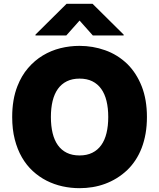

<svg xmlns="http://www.w3.org/2000/svg" viewBox="-20 -978 835 1008"><path d="M397.7 9.9Q351.9 9.9 307.9 0.2Q263.8 -9.6 224.6 -29.5Q185.4 -49.4 152.2 -79.9Q119 -110.4 95 -152Q71 -193.5 57.5 -246.3Q44 -299 44 -363.6Q44 -456 71.4 -525.6Q93 -581 127.5 -620.9Q161.9 -660.9 204.9 -686.8Q247.9 -712.7 297.1 -725Q346.2 -737.2 397.7 -737.2Q467.3 -737.2 531.2 -714.5Q596.6 -691.8 648.8 -641.7Q696.7 -594.1 724.1 -524.5Q751.4 -454.9 751.4 -363.6Q751.4 -317.1 744.3 -276.6Q737.2 -236.2 723.9 -201.5Q710.6 -166.9 691.6 -138Q672.6 -109 648.8 -85.9Q622.2 -60.7 592.7 -42.6Q563.2 -24.5 531.4 -12.8Q499.6 -1.1 465.9 4.4Q432.2 9.9 397.7 9.9ZM397.7 -161.9Q436.1 -161.9 464.5 -176Q492.9 -190 511.5 -216.1Q530.2 -242.2 539.2 -279.5Q548.3 -316.8 548.3 -363.6Q548.3 -410.5 539.2 -447.8Q530.2 -485.1 511.5 -511.2Q492.9 -537.3 464.7 -551.3Q436.4 -565.3 397.7 -565.3Q359.4 -565.3 331 -551.3Q302.6 -537.3 283.9 -511.2Q265.3 -485.1 256.2 -447.8Q247.2 -410.5 247.2 -363.6Q247.2 -316.8 256.2 -279.3Q265.3 -241.8 283.9 -215.7Q302.6 -189.6 330.8 -175.8Q359 -161.9 397.7 -161.9ZM629.3 -791.9H467.3L397.7 -870L328.1 -791.9H166.2V-796.2L329.5 -958.1H465.9L629.3 -796.2Z"/></svg>

Font: Linik Sans Black
Style: Regular
Weight: 900
Designer: Fonts by Rasmus Andersson / Changes by Cristiano Sobral with parts from Marc Monis
Foundry: rsms
Version: Version 3.020; ttfautohint (v1.6)